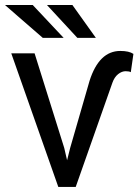

<svg xmlns="http://www.w3.org/2000/svg" viewBox="-22 -739 548 759"><path d="M231.9 -154.3 114.7 -528.3H22.5L208.5 0H277.3L422.4 -412.1C427.6 -426.8 435.1 -438 444.8 -445.8C454.6 -453.6 464.5 -457.5 474.6 -457.5C484 -457.5 490.9 -456.2 495.1 -453.6L505.4 -525.9C494 -533.7 476.7 -537.6 453.6 -537.6C397.6 -537.6 357.1 -498.2 332 -419.4L255.4 -154.3L243.2 -105.5ZM229.5 -589.4 107.4 -719.2H-2.4L147 -589.4ZM356.9 -589.4 264.2 -719.2H163.6L283.7 -589.4Z"/></svg>

Font: Roboto1
Style: rg
Weight: 400
Designer: Google
Version: Version 2.137; 2017